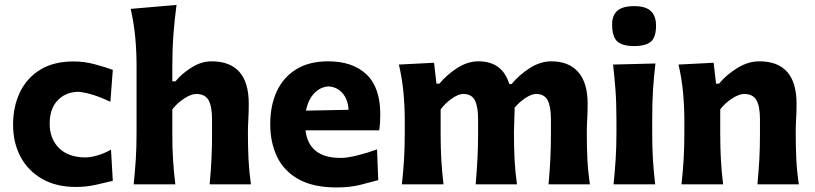

<svg xmlns="http://www.w3.org/2000/svg" viewBox="-20 -768 3394 800"><path d="M297 11Q214 11 155.2 -22.8Q96.5 -56.5 65.5 -115Q34.5 -173.5 34.5 -248.5Q34.5 -324 63.2 -383.8Q92 -443.5 148 -477.8Q204 -512 286.5 -512Q331.5 -512 375.5 -500Q419.5 -488 450 -477L440 -344Q392 -366.5 356.5 -376Q321 -385.5 303.5 -385.5Q251.5 -383.5 219.2 -348.8Q187 -314 187 -253Q187 -190 225.5 -151.5Q264 -113 334.5 -112Q356 -112 385.2 -120.2Q414.5 -128.5 442.5 -144.5L450 -14.5Q421 -7.5 380.2 1.8Q339.5 11 297 11Z M537 0Q542.5 -53.5 545.8 -103.8Q549 -154 549 -216V-493.5Q549 -554.5 543.5 -613Q538 -671.5 524.5 -731L715.5 -747.5Q707.5 -688.5 702.8 -625.5Q698 -562.5 698 -493.5V-429H711Q737.5 -461.5 778.5 -487Q819.5 -512.5 861 -512.5Q1016.5 -512.5 1016.5 -335.5Q1016.5 -302.5 1014.8 -272Q1013 -241.5 1013 -216Q1013 -154 1015.5 -103.8Q1018 -53.5 1025.5 0H853.5Q858.5 -53.5 861 -102.8Q863.5 -152 863.5 -208V-271.5Q863.5 -324.5 849 -350.5Q834.5 -376.5 797 -376.5Q776.5 -376.5 747 -357.2Q717.5 -338 698 -312V-208Q698 -152 701 -102.8Q704 -53.5 710.5 0Z M1382.5 13Q1286 13 1224.8 -20.8Q1163.5 -54.5 1134.8 -114.2Q1106 -174 1106 -251Q1106 -328 1133 -386.8Q1160 -445.5 1213.8 -479Q1267.5 -512.5 1347.5 -512.5Q1449.5 -512.5 1507 -458Q1564.5 -403.5 1564.5 -291.5Q1564.5 -254 1560 -225H1253Q1259 -170 1294.8 -140Q1330.5 -110 1400.5 -110Q1427.5 -110 1470.2 -120.8Q1513 -131.5 1551 -145.5L1556 -17.5Q1525 -9 1482 2Q1439 13 1382.5 13ZM1349 -408Q1313.5 -405.5 1288.5 -378.5Q1263.5 -351.5 1255 -307L1432.5 -310.5Q1429.5 -355.5 1406.2 -380.8Q1383 -406 1349 -408Z M1654.5 0Q1660.5 -53.5 1663.5 -103.8Q1666.5 -154 1666.5 -216V-266Q1666.5 -323 1661.2 -381.2Q1656 -439.5 1642 -499L1788.5 -506.5L1798.5 -419.5H1811Q1841.5 -456.5 1885 -484.5Q1928.5 -512.5 1973.5 -512.5Q2073 -512.5 2102 -418H2112Q2143.5 -456.5 2187.8 -484.5Q2232 -512.5 2277 -512.5Q2350 -512.5 2389.2 -468Q2428.5 -423.5 2428.5 -335.5Q2428.5 -302.5 2426.8 -272Q2425 -241.5 2425 -216Q2425 -154 2427.5 -103.8Q2430 -53.5 2438 0H2265.5Q2270.5 -53.5 2273 -102.8Q2275.5 -152 2275.5 -208V-271.5Q2275.5 -324.5 2261.8 -350.5Q2248 -376.5 2213.5 -376.5Q2195 -376.5 2169.5 -359.8Q2144 -343 2124.5 -319.5Q2124 -291.5 2122.8 -265Q2121.5 -238.5 2121.5 -216Q2121.5 -154 2124 -103.8Q2126.5 -53.5 2134 0H1962Q1966.5 -53.5 1969.2 -102.8Q1972 -152 1972 -208V-271.5Q1972 -324.5 1958.5 -350.5Q1945 -376.5 1910 -376.5Q1890 -376.5 1862.5 -357.2Q1835 -338 1816 -312V-208Q1816 -152 1818.8 -102.8Q1821.5 -53.5 1828 0Z M2536.5 0Q2542 -53.5 2545.2 -103.8Q2548.5 -154 2548.5 -216V-266Q2548.5 -340.5 2544.5 -393Q2540.5 -445.5 2534.5 -499L2711 -503.5Q2704.5 -449 2701 -395.5Q2697.5 -342 2697.5 -266V-216Q2697.5 -154 2700.5 -103.8Q2703.5 -53.5 2710 0ZM2621.5 -576Q2574 -576 2552.2 -595.2Q2530.5 -614.5 2530.5 -667Q2530.5 -704 2552.2 -723.2Q2574 -742.5 2622.5 -742.5Q2670.5 -742.5 2692 -721.8Q2713.5 -701 2713.5 -661.5Q2713.5 -613 2692 -594.5Q2670.5 -576 2621.5 -576Z M2819.5 0Q2825.5 -53.5 2828.5 -103.8Q2831.5 -154 2831.5 -216V-266Q2831.5 -323 2826.2 -381.2Q2821 -439.5 2807 -499L2953.5 -506.5L2963.5 -419.5H2976Q3006.5 -456.5 3052 -484.5Q3097.5 -512.5 3143.5 -512.5Q3299 -512.5 3299 -335.5Q3299 -302.5 3297.2 -272Q3295.5 -241.5 3295.5 -216Q3295.5 -154 3298 -103.8Q3300.5 -53.5 3308.5 0H3136Q3141 -53.5 3143.8 -102.8Q3146.5 -152 3146.5 -208V-271.5Q3146.5 -324.5 3132 -350.5Q3117.5 -376.5 3080 -376.5Q3059.5 -376.5 3029.8 -357.2Q3000 -338 2981 -312V-208Q2981 -152 2983.8 -102.8Q2986.5 -53.5 2993 0Z"/></svg>

Font: Commissioner Flair
Style: Bold
Weight: 700
Designer: Kostas Bartsokas
Foundry: Kostas Bartsokas
Version: Version 1.000; ttfautohint (v1.8.3)